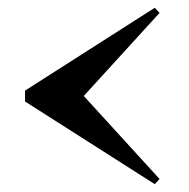

<svg xmlns="http://www.w3.org/2000/svg" viewBox="-20 -593 482 490"><path d="M193.8 -348.1 387.2 -136.2 375 -123 43.9 -334V-361.8L375 -573.2L387.2 -560.1Z"/></svg>

Font: Purple Purse
Style: Regular
Weight: 400
Designer: Astigmatic (AOETI)
Foundry: Astigmatic (AOETI)
Version: Version 1.000